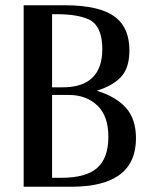

<svg xmlns="http://www.w3.org/2000/svg" viewBox="-20 -710 577 730"><path d="M497 -184Q497 0 251 0H70V-690H226Q364 -690 422 -642Q472 -601 472 -518Q472 -453 441.5 -419Q411 -385 348 -365Q420 -343 458.5 -300.5Q497 -258 497 -184ZM369 -524Q369 -611 318 -636Q274 -656 197 -656H178V-378H218Q369 -378 369 -524ZM242 -349H178V-34H213Q307 -34 349.5 -71.5Q392 -109 392 -189.5Q392 -270 349.5 -309.5Q307 -349 242 -349Z"/></svg>

Font: Trochut
Style: Regular
Weight: 400
Designer: Andreu Balius
Foundry: Andreu Balius
Version: Version 1.001